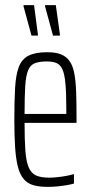

<svg xmlns="http://www.w3.org/2000/svg" viewBox="-20 -722 356 750"><path d="M167 8Q132 8 109 1Q86 -6 71.5 -24Q57 -42 49.5 -72Q42 -102 39 -147Q36 -192 36 -254Q36 -329 39 -379.5Q42 -430 53.5 -460.5Q65 -491 91.5 -504.5Q118 -518 164 -518Q197 -518 217.5 -510Q238 -502 251 -484.5Q264 -467 270 -436.5Q276 -406 277.5 -361.5Q279 -317 279 -256V-242H76Q76 -177 79 -135Q82 -93 91.5 -69.5Q101 -46 120 -37Q139 -28 172 -28Q187 -28 205 -30Q223 -32 239.5 -35Q256 -38 269 -42V-5Q259 -2 242 1Q225 4 205.5 6Q186 8 167 8ZM239 -257V-297Q239 -359 235.5 -396.5Q232 -434 223.5 -452Q215 -470 200 -476Q185 -482 163 -482Q134 -482 116 -475Q98 -468 89.5 -446.5Q81 -425 78.5 -384.5Q76 -344 76 -277H259ZM214 -583H187L156 -697V-702H198L214 -588ZM128 -583H103L72 -697V-702H113L128 -588Z"/></svg>

Font: Saira UltraCondensed ExtraLight
Style: Regular
Weight: 250
Width: 1
Designer: Hector Gatti with collaboration of the Omnibus-Type team
Foundry: Omnibus-Type
Version: Version 1.101